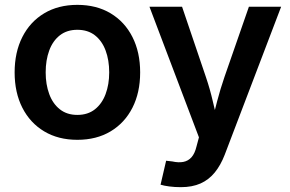

<svg xmlns="http://www.w3.org/2000/svg" viewBox="-20 -567 1199 794"><path d="M299.8 11.2Q221.2 11.2 162.8 -23.7Q104.5 -58.6 72.5 -121.3Q40.5 -184.1 40.5 -267.6Q40.5 -351.1 72.5 -414.1Q104.5 -477.1 162.8 -512Q221.2 -546.9 299.8 -546.9Q378.9 -546.9 437.3 -512Q495.6 -477.1 527.6 -414.1Q559.6 -351.1 559.6 -267.6Q559.6 -184.1 527.6 -121.3Q495.6 -58.6 437.3 -23.7Q378.9 11.2 299.8 11.2ZM299.8 -91.8Q343.3 -91.8 372.6 -115Q401.9 -138.2 416.7 -178Q431.6 -217.8 431.6 -267.6Q431.6 -318.4 416.7 -358.2Q401.9 -397.9 372.6 -420.9Q343.3 -443.8 299.8 -443.8Q256.8 -443.8 227.5 -420.9Q198.2 -397.9 183.6 -358.2Q168.9 -318.4 168.9 -267.6Q168.9 -217.8 183.6 -178Q198.2 -138.2 227.5 -115Q256.8 -91.8 299.8 -91.8ZM644 196.8 667 97.7 692.4 100.6Q718.3 106.4 738.3 102.5Q758.3 98.6 772 83.3Q785.6 67.9 792.5 39.1L802.7 1L598.1 -539.1H732.9L831.5 -248.5Q848.6 -198.2 860.1 -147.9Q871.6 -97.7 885.3 -45.9H851.6Q864.7 -97.7 877.9 -148.2Q891.1 -198.7 908.2 -248.5L1009.3 -539.1H1142.6L909.2 73.2Q892.6 116.2 868.2 146.2Q843.8 176.3 809.3 191.7Q774.9 207 728 207Q702.6 207 680.4 204.1Q658.2 201.2 644 196.8Z"/></svg>

Font: Inter 18pt SemiBold
Style: Regular
Weight: 600
Designer: Rasmus Andersson
Foundry: rsms
Version: Version 4.001;git-66647c0bb